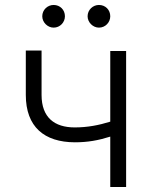

<svg xmlns="http://www.w3.org/2000/svg" viewBox="-20 -750 610 770"><path d="M485.8 -545.5H422.2V-262.1C376.4 -247.9 331 -239 279.5 -239C198.9 -239 146.7 -278.4 146.7 -369.3V-547.2H83.5V-369.3C83.5 -241.1 157.7 -179.7 280.2 -179.3C332 -179.3 374.6 -187.1 422.2 -202.1V0H485.8ZM195 -639.2C220.9 -639.2 240.4 -660.5 240.4 -684.7C240.4 -710.6 220.9 -730.1 195 -730.1C170.8 -730.1 149.5 -710.6 149.5 -684.7C149.5 -660.5 170.8 -639.2 195 -639.2ZM376.8 -639.2C402.7 -639.2 422.2 -660.5 422.2 -684.7C422.2 -710.6 402.7 -730.1 376.8 -730.1C352.6 -730.1 331.3 -710.6 331.3 -684.7C331.3 -660.5 352.6 -639.2 376.8 -639.2Z"/></svg>

Font: Karasuma Gothic
Style: Light
Weight: 300
Designer: Rasmus Andersson / Ryoko Nishizuka
Foundry: rsms
Version: Version 1.00